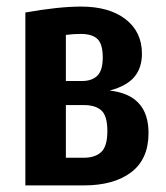

<svg xmlns="http://www.w3.org/2000/svg" viewBox="-20 -563 505 583"><path d="M431 -159Q431 -80 378.5 -40Q326 0 234 0H57V-525Q158 -543 226 -543Q312 -543 361.5 -504.5Q411 -466 411 -400Q411 -357 388 -329.5Q365 -302 313 -288Q431 -275 431 -159ZM180 -457V-317H229Q259 -317 275.5 -333Q292 -349 292 -389Q292 -429 276 -444.5Q260 -460 225 -460Q203 -460 180 -457ZM306 -165Q306 -211 288 -227.5Q270 -244 234 -244H180V-84H234Q269 -84 287.5 -101.5Q306 -119 306 -165Z"/></svg>

Font: Fira Sans Extra Condensed Medium
Style: Regular
Weight: 500
Width: 1
Designer: Carrois Corporate & Edenspiekermann AG
Foundry: Carrois Corporate GbR & Edenspiekermann AG
Version: Version 4.203